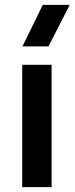

<svg xmlns="http://www.w3.org/2000/svg" viewBox="-20 -765 305 785"><path d="M190.9 -500V0H70.8V-500ZM71.8 -575.2 154.8 -745.1H265.1L178.2 -575.2Z"/></svg>

Font: Human Sans Medium
Style: Regular
Weight: 500
Designer: Tim Radville
Foundry: Continuum
Version: Version 1.000;FEAKit 1.0